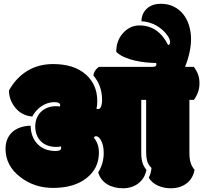

<svg xmlns="http://www.w3.org/2000/svg" viewBox="-20 -1010 1094 1034"><path d="M1024.4 -649.9Q1032.2 -638.2 1037.8 -628.2Q1043.5 -618.2 1047.1 -607.7Q1050.8 -597.2 1052.5 -585.7Q1054.2 -574.2 1054.2 -560.1Q1054.2 -513.7 1024.4 -472.2H1000V-188Q1000 -155.8 1006.3 -134.5Q1012.7 -113.3 1027.8 -95.2Q1019 -48.3 984.6 -22.2Q950.2 3.9 898.9 3.9Q861.8 3.9 830.1 -10.5Q798.3 -24.9 781.2 -52.7Q793 -76.2 795.9 -105.5Q777.3 -124 772.2 -143.8Q767.1 -163.6 767.1 -189.5V-472.2H740.7V-188Q740.7 -155.8 747.1 -134.5Q753.4 -113.3 768.6 -95.2Q764.2 -71.8 752.7 -53.2Q741.2 -34.7 724.6 -22Q708 -9.3 687 -2.7Q666 3.9 642.6 3.9Q618.7 3.9 596.9 -1.5Q575.2 -6.8 557.9 -17.3Q540.5 -27.8 527.8 -43.9Q515.1 -60.1 508.8 -81.5Q538.6 -129.4 538.6 -186.5Q538.6 -226.1 524.4 -253.4Q511.7 -276.4 497.6 -276.4Q488.3 -276.4 485.4 -268.1Q512.7 -236.3 512.7 -188Q512.7 -103 445.8 -50.8Q379.4 2 265.6 2Q165.5 2 90.3 -55.7Q9.8 -116.7 9.8 -209Q9.8 -239.3 20.3 -262.5Q30.8 -285.6 48.8 -301Q66.9 -316.4 91.8 -324.5Q116.7 -332.5 145 -333Q145.5 -302.2 155 -277.3Q164.6 -252.4 181.9 -234.4Q199.2 -216.3 224.1 -206.5Q249 -196.8 279.8 -196.8Q309.6 -196.8 309.6 -213.4Q309.6 -217.3 308.1 -221.7Q297.4 -218.8 283.2 -218.8Q256.8 -218.8 235.8 -226.6Q214.8 -234.4 200.2 -249Q185.5 -263.7 177.7 -283.9Q169.9 -304.2 169.9 -329.1Q169.9 -353.5 178 -373.5Q186 -393.6 200.7 -407.7Q215.3 -421.9 235.6 -429.9Q255.9 -438 279.8 -438Q296.4 -438 302.7 -436.5Q304.2 -439.5 304.2 -442.9Q304.2 -460 272 -460Q253.4 -460 235.6 -453.9Q217.8 -447.8 202.4 -437.3Q187 -426.8 174.6 -412.6Q162.1 -398.4 153.8 -382.3Q94.2 -387.7 59.1 -434.1Q28.3 -475.1 28.3 -522.9Q66.4 -591.3 127 -628.2Q187.5 -665 266.1 -665Q377 -665 440.4 -610.4Q503.9 -555.7 503.9 -465.3Q503.9 -439 499 -425.8Q501 -424.8 503.2 -423.6Q505.4 -422.4 508.3 -422.4Q515.6 -422.4 519.8 -428.2Q523.9 -434.1 526.1 -441.9Q528.3 -449.7 529.1 -457.8Q529.8 -465.8 529.8 -470.7Q529.8 -549.8 482.9 -603Q485.8 -630.4 512.2 -649.9H802.7Q822.3 -649.9 822.3 -663.6Q822.3 -667.5 820.8 -670.9Q796.9 -670.9 766.8 -673.8Q736.8 -676.8 707 -683.6Q677.2 -690.4 650.4 -701.9Q623.5 -713.4 606 -731Q606 -792.5 643.6 -833Q680.7 -873 731 -873Q832.5 -873 885.7 -767.1Q896 -770.5 896 -783.7Q896 -796.9 884.3 -815.4Q859.9 -851.1 822.5 -872.1Q785.2 -893.1 741.7 -895.5Q742.2 -917.5 750.2 -935.1Q758.3 -952.6 772.2 -964.8Q786.1 -977.1 804.9 -983.4Q823.7 -989.7 844.7 -989.7Q885.7 -989.7 916.5 -974.1Q947.3 -958.5 967.8 -932.1Q988.3 -905.8 998.5 -871.3Q1008.8 -836.9 1008.8 -799.3Q1008.8 -731.4 976.6 -649.9Z"/></svg>

Font: Modak sl
Style: Regular
Weight: 400
Designer: Sarang Kulkarni, Maithili Shingre, Noopur Datye
Foundry: Ek Type
Version: Version 1.036;PS Version 1.000;hotconv 1.0.79;makeotf.lib2.5